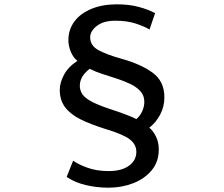

<svg xmlns="http://www.w3.org/2000/svg" viewBox="-20 -799 1040 890"><path d="M673 -662Q651 -676 610 -689.5Q569 -703 515 -703Q460 -703 429 -679Q398 -655 398 -626Q398 -587 437.5 -566Q477 -545 542 -527Q633 -502 687.5 -462Q742 -422 742 -348Q742 -305 722.5 -268Q703 -231 672 -207Q688 -195 702 -168Q716 -141 716 -106Q716 -49 683 -9.5Q650 30 597 50.5Q544 71 484 71Q427 71 376 58.5Q325 46 289 21L319 -54Q341 -38 384 -22Q427 -6 484 -6Q544 -6 578 -31Q612 -56 612 -95Q612 -130 581 -153.5Q550 -177 466 -202Q402 -222 355 -245Q308 -268 282.5 -301Q257 -334 257 -383Q257 -415 276.5 -452Q296 -489 339 -517Q320 -531 308.5 -558.5Q297 -586 297 -612Q297 -662 325 -699.5Q353 -737 404 -758Q455 -779 522 -779Q578 -779 623 -767Q668 -755 699 -738ZM350 -401Q350 -383 359.5 -366Q369 -349 396 -333Q423 -317 474 -299Q581 -264 612 -247Q629 -261 639 -283Q649 -305 649 -327Q649 -356 631 -376Q613 -396 583.5 -410Q554 -424 520 -435Q486 -446 453.5 -456.5Q421 -467 396 -480Q350 -446 350 -401Z"/></svg>

Font: Source Han Sans SC Medium
Style: Regular
Weight: 500
Designer: Ryoko NISHIZUKA 西塚涼子 (kana, bopomofo & ideographs); Paul D. Hunt (Latin, Greek & Cyrillic); Sandoll Communications 산돌커뮤니
Foundry: Adobe
Version: Version 2.004;hotconv 1.0.118;makeotfexe 2.5.65603